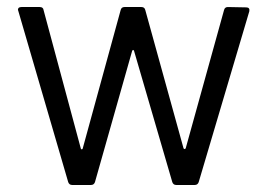

<svg xmlns="http://www.w3.org/2000/svg" viewBox="-20 -526 761 546"><path d="M174 -8 32 -495 31 -498Q31 -506 41 -506H93Q103 -506 104 -497L210 -103Q212 -101 213 -101Q213 -101 215 -103L323 -497Q325 -506 334 -506H382Q391 -506 393 -498L502 -104Q504 -102 505 -102Q506 -102 508 -104L617 -497Q619 -506 628 -506L680 -505Q691 -505 689 -494L545 -8Q542 0 534 0H481Q473 0 470 -8L361 -382Q359 -384 359 -384Q358 -384 356 -382L250 -8Q247 0 239 0H185Q177 0 174 -8Z"/></svg>

Font: Barlow GEO
Style: Regular
Weight: 400
Designer: Jeremy Tribby
Foundry: Tribby Type
Version: Version 1.408